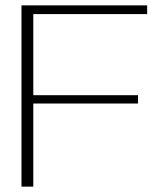

<svg xmlns="http://www.w3.org/2000/svg" viewBox="-20 -695 616 715"><path d="M60 0H104V-309.5H494V-340.5H104V-642.5H528V-675H60Z"/></svg>

Font: Anybody SemiExpanded ExtraLight
Style: Regular
Weight: 250
Width: 6
Version: Version 1.113;gftools[0.9.25]